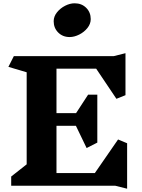

<svg xmlns="http://www.w3.org/2000/svg" viewBox="-20 -1127 860 1166"><path d="M680 1H48V-55L142 -129V-688L31 -721L64 -786H670L742 -804V-549L687 -527L564 -710H323V-440H442L515 -552H571V-261L506 -228L441 -363H323V-76H556L697 -280L752 -257V19ZM531 -1011Q531 -982 511 -957Q491 -932 461 -917Q431 -902 403 -902Q361 -902 333.5 -929.5Q306 -957 306 -998Q306 -1027 326 -1052Q346 -1077 375.5 -1092Q405 -1107 433 -1107Q476 -1107 503.5 -1079.5Q531 -1052 531 -1011Z"/></svg>

Font: Inknut Antiqua
Style: Bold
Weight: 700
Designer: Claus Eggers Sørensen
Foundry: Claus Eggers Sørensen
Version: Version 1.003; ttfautohint (v1.8.2) -l 8 -r 50 -G 200 -x 14 